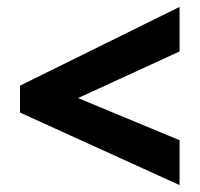

<svg xmlns="http://www.w3.org/2000/svg" viewBox="-20 -690 579 556"><path d="M500 -154V-284L206 -406L500 -541V-670L38 -442V-364Z"/></svg>

Font: Noto Sans Tamil UI SemiCondensed ExtraBold
Style: Regular
Weight: 800
Width: 4
Designer: Jelle Bosma - Monotype Design Team
Foundry: Monotype Imaging Inc.
Version: Version 2.004